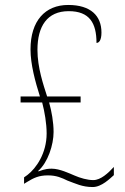

<svg xmlns="http://www.w3.org/2000/svg" viewBox="-20 -744 504 774"><path d="M354 10C390 10 424 -25 439 -38V-71C416 -46 386 -18 356 -18C333 -18 304 -26 279 -37C260 -45 220 -64 189 -64C177 -64 164 -64 135 -53L134 -55C173 -89 196 -160 196 -212C196 -251 188 -296 178 -331H305V-355H170C155 -402 131 -471 131 -543C131 -638 170 -699 257 -699C341 -699 369 -651 369 -571C379 -571 389 -581 389 -613C389 -680 346 -724 255 -724C162 -724 103 -660 103 -545C103 -485 122 -415 141 -355H63V-331H150C160 -293 168 -246 168 -206C168 -126 126 -66 91 -39L77 -29V-3L90 -11C116 -27 137 -37 173 -37C208 -37 229 -27 252 -16C285 -4 311 10 354 10Z"/></svg>

Font: Noto Serif Georgian Condensed Thin
Style: Regular
Weight: 100
Width: 3
Designer: Monotype Design Team, Akaki Razmadze
Foundry: Google LLC
Version: Version 2.003